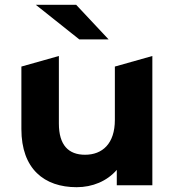

<svg xmlns="http://www.w3.org/2000/svg" viewBox="-20 -771 727 799"><path d="M432 -607 297 -751H129L310 -607ZM458 -494V-272C458 -173 406 -127 334 -127C265 -127 225 -167 225 -257V-538L69 -494V-234C69 -68 164 8 299 8C365 8 425 -17 466 -64V0H614V-538Z"/></svg>

Font: Talent SemiBold
Style: Bold
Weight: 700
Designer: Mike Powis
Version: Version 1.001;hotconv 1.0.109;makeotfexe 2.5.65596